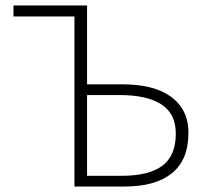

<svg xmlns="http://www.w3.org/2000/svg" viewBox="-20 -679 754 699"><path d="M251 0V-619H29V-659H297V-372H427Q480 -372 524 -361.5Q568 -351 599.5 -329Q631 -307 648.5 -274Q666 -241 666 -195Q666 -97 606 -48.5Q546 0 435 0ZM297 -39H423Q522 -39 571 -75.5Q620 -112 620 -193Q620 -265 567.5 -299Q515 -333 415 -333H297Z"/></svg>

Font: CV Source Sans Light
Style: Regular
Weight: 300
Designer: Paul D. Hunt
Foundry: Adobe Systems Incorporated
Version: Version 3.001